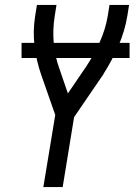

<svg xmlns="http://www.w3.org/2000/svg" viewBox="-20 -755 543 775"><path d="M155 0 203 -291 146 -454Q127 -509 119.5 -569Q112 -629 122 -691L129 -735H208L201 -691Q192 -635 197 -580.5Q202 -526 220 -477L254 -378L327 -485Q359 -533 382.5 -585Q406 -637 415 -691L422 -735H501L494 -691Q484 -630 458.5 -571Q433 -512 398 -457V-456Q396 -454 394.5 -451Q393 -448 391 -446L279 -282L233 0ZM503 -521H67V-582H503Z"/></svg>

Font: Iosevka Term Curly Oblique
Style: Regular
Weight: 400
Italic angle: -9°
Designer: Belleve Invis
Foundry: Belleve Invis
Version: Version 32.3.0